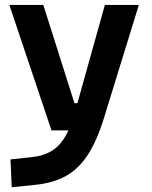

<svg xmlns="http://www.w3.org/2000/svg" viewBox="-20 -538 626 792"><path d="M28.3 234.4 23.4 119.6 112.8 109.9Q166.5 104 202.1 78.6Q237.8 53.2 262.2 0H192.4L18.6 -517.6H158.7L287.1 -112.3H299.3L412.6 -517.6H552.7L407.2 -45.9Q377.9 47.4 339.8 104.2Q301.8 161.1 249.5 189.2Q197.3 217.3 124.5 224.6Z"/></svg>

Font: CaskaydiaMono NF
Style: Bold
Weight: 700
Designer: Aaron Bell
Foundry: Saja Typeworks
Version: Version 2111.001; ttfautohint (v1.8.4);Nerd Fonts 3.1.1